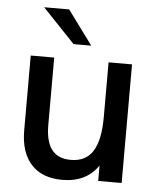

<svg xmlns="http://www.w3.org/2000/svg" viewBox="-51 -741 656 795"><g transform="rotate(5 276.5 -344.0)"><path d="M237 8.5Q153 8.5 107.8 -41Q62.5 -90.5 62.5 -182.5V-493H160V-212.5Q160 -145 185.5 -111Q211 -77 265.5 -77Q327.5 -77 356.8 -123.5Q386 -170 386 -264.5V-493H483.5V0H386V-64Q336.5 8.5 237 8.5ZM100.5 -697H204.5L308.5 -555.5H235Z"/></g></svg>

Font: HK Grotesk Medium
Style: Regular
Weight: 500
Designer: Alfredo Marco Pradil
Foundry: Hanken Design Co.
Version: Version 3.001;FEAKit 1.0